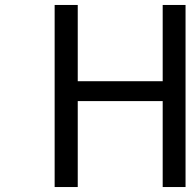

<svg xmlns="http://www.w3.org/2000/svg" viewBox="-20 -753 768 773"><path d="M200 0V-733H293V-426H635V-733H727V0H635V-346H293V0Z"/></svg>

Font: Source Han Sans Regular
Style: Regular
Weight: 400
Designer: Ryoko NISHIZUKA  (kana & ideographs); Paul D. Hunt (Latin, Greek & Cyrillic); Wenlong ZHANG  (bopomofo); Sandoll Communi
Foundry: Adobe Systems Incorporated
Version: Version 1.00 January 18, 2024, initial release